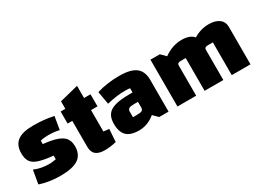

<svg xmlns="http://www.w3.org/2000/svg" viewBox="-33 -1195 2391 1776"><g transform="rotate(-30 1162.5 -307.5)"><path d="M255 -515Q370 -515 471 -493L448 -355Q400 -368 331 -368Q279 -368 247 -358V-322Q340 -312 394 -293Q448 -274 472 -241Q496 -208 496 -156Q496 -67 435.5 -26Q375 15 244 15Q186 15 127.5 6Q69 -3 25 -19L50 -163Q121 -132 210 -132Q235 -132 281 -140V-179Q182 -189 129 -206.5Q76 -224 54 -256.5Q32 -289 32 -346Q32 -433 86 -474Q140 -515 255 -515Z M791 -371V-143Q820 -138 850 -136L841 -1Q774 15 720 15Q654 15 622.5 -11.5Q591 -38 591 -94V-371H541V-500H591V-580L791 -630V-500H860V-371Z M1405 -340V0H1305L1255 -50Q1217 -18 1173.5 -1.5Q1130 15 1085 15Q994 15 952 -26Q910 -67 910 -155Q910 -216 936 -252Q962 -288 1019.5 -304Q1077 -320 1175 -320H1205V-365Q1190 -369 1155 -369Q1062 -369 957 -343L933 -481Q1045 -515 1175 -515Q1294 -515 1349.5 -473Q1405 -431 1405 -340ZM1205 -158V-220H1163Q1124 -220 1109 -211Q1094 -202 1094 -178V-120H1136Q1175 -120 1190 -128Q1205 -136 1205 -158Z M2280 -400V0H2080V-350H2029Q2008 -350 1999 -343.5Q1990 -337 1990 -322V0H1790V-350H1739Q1718 -350 1709 -343.5Q1700 -337 1700 -322V0H1500V-500H1600L1650 -450Q1740 -515 1840 -515Q1884 -515 1916.5 -503Q1949 -491 1967 -468Q2044 -515 2130 -515Q2200 -515 2240 -484.5Q2280 -454 2280 -400Z"/></g></svg>

Font: Changa Black
Style: Regular
Weight: 900
Designer: Eduardo Rodriguez Tunni
Foundry: Eduardo Rodriguez Tunni
Version: Version 2.001; ttfautohint (v1.5.10-5e6f)